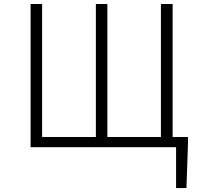

<svg xmlns="http://www.w3.org/2000/svg" viewBox="-20 -749 1040 977"><path d="M858.4 -51.8H936.5V-16.6L928.7 208H876V0H135.7V-728.5H194.3V-51.8H467.8V-728.5H526.4V-51.8H798.8V-728.5H858.4Z"/></svg>

Font: Gen Shin Gothic Monospace Light
Style: Regular
Weight: 300
Designer: [Source Han Sans]
Ryoko NISHIZUKA  (kana & ideographs); Paul D. Hunt (Latin, Greek & Cyrillic); Wenlong ZHANG  (bopomofo
Version: Version 1.002.20150607